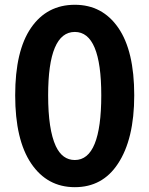

<svg xmlns="http://www.w3.org/2000/svg" viewBox="-20 -774 629 808"><path d="M475.6 -84Q411.1 13.7 294.9 13.7Q178.7 13.7 111.3 -85.9Q43.9 -185.5 43.9 -373Q43.9 -560.5 110.8 -657.2Q177.7 -753.9 294.9 -753.9Q411.1 -753.9 478 -656.7Q544.9 -559.6 544.9 -373Q544.9 -187.5 475.6 -84ZM214.8 -159.2Q242.2 -100.6 294.9 -100.6Q406.2 -100.6 406.2 -373Q406.2 -639.6 294.9 -639.6Q182.6 -639.6 182.6 -373Q182.6 -228.5 214.8 -159.2Z"/></svg>

Font: GenSenMaruGothic TW TTF Bold
Style: Regular
Weight: 700
Version: Version 1.301